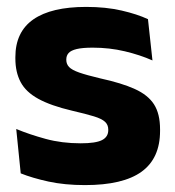

<svg xmlns="http://www.w3.org/2000/svg" viewBox="-20 -524 506 556"><path d="M226 12Q167.5 12 120.5 1.8Q73.5 -8.5 40 -22L27 -150.5Q65.5 -134.5 112.2 -121.8Q159 -109 213.5 -109Q257 -109 275.2 -118.2Q293.5 -127.5 293.5 -147V-149Q293.5 -162.5 284.2 -171.2Q275 -180 252.2 -187Q229.5 -194 188.5 -203.5Q127 -218 91 -237.8Q55 -257.5 39.8 -286.2Q24.5 -315 24.5 -354.5V-358.5Q24.5 -431.5 76.5 -467.8Q128.5 -504 229.5 -504Q286.5 -504 332 -493.5Q377.5 -483 408.5 -468.5L421.5 -349Q385.5 -365 341.2 -375.5Q297 -386 248.5 -386Q219 -386 202.2 -382Q185.5 -378 178.8 -370.5Q172 -363 172 -352V-350.5Q172 -338.5 180 -330Q188 -321.5 209.2 -314Q230.5 -306.5 270.5 -297Q332.5 -283.5 370.5 -266.2Q408.5 -249 426 -221.8Q443.5 -194.5 443.5 -149.5V-145Q443.5 -65.5 390 -26.8Q336.5 12 226 12Z"/></svg>

Font: Anek Telugu
Style: Bold
Weight: 700
Designer: Omkar Bhoir (Telugu), Yesha Goshar (Latin)
Foundry: Ek Type
Version: Version 1.003